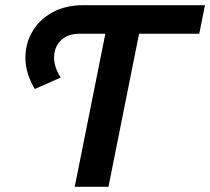

<svg xmlns="http://www.w3.org/2000/svg" viewBox="-20 -720 810 740"><path d="M268 0 386 -590H288Q242 -590 216 -565.5Q190 -541 188.5 -502Q187 -463 214 -421L114 -377Q79 -436 78 -493Q77 -550 104 -597Q131 -644 181.5 -672Q232 -700 301 -700H770L748 -590H516L398 0Z"/></svg>

Font: Montserrat SemiBold
Style: Italic
Weight: 600
Italic angle: -11.3°
Designer: Julieta Ulanovsky
Foundry: Julieta Ulanovsky
Version: Version 9.000; ttfautohint (v1.8.4.7-5d5b)